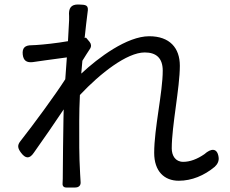

<svg xmlns="http://www.w3.org/2000/svg" viewBox="-20 -802 1020 853"><path d="M181 -534 277 -547 270 -450C226 -381 129 -249 70 -174C56 -156 59 -143 73 -124C93 -97 111 -95 130 -123C173 -184 224 -257 263 -316L262 -277C260 -171 260 -121 259 -27C259 -16 259 -1 258 13C257 24 263 31 274 31H298H314C331 31 340 21 338 5C337 -7 337 -19 336 -29C331 -116 332 -176 332 -265C332 -300 333 -339 335 -380C425 -476 544 -569 623 -569C673 -569 703 -545 703 -488C703 -392 665 -231 665 -123C665 -41 710 1 774 1C832 1 887 -22 934 -61C947 -73 954 -88 951 -105C945 -145 918 -144 888 -117C856 -95 824 -83 794 -83C759 -83 743 -111 743 -143C743 -243 779 -412 779 -510C779 -589 734 -641 643 -641C544 -641 417 -546 341 -475L346 -532C358 -551 370 -571 381 -587C386 -595 386 -606 378 -616L362 -635L356 -633C361 -678 365 -718 369 -746C375 -780 363 -781 329 -782C295 -783 284 -765 287 -731C287 -724 287 -718 287 -712L282 -619C231 -610 173 -604 141 -602C134 -602 127 -601 120 -601C91 -601 78 -589 81 -560C84 -533 98 -523 125 -526Z"/></svg>

Font: GenSenRounded2 TW R
Style: Regular
Weight: 400
Version: Version 2.100;PS 2.1;hotconv 16.6.51;makeotf.lib2.5.65220 DE